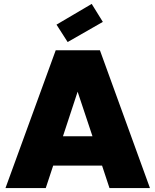

<svg xmlns="http://www.w3.org/2000/svg" viewBox="-20 -962 795 982"><path d="M540 0H747L491 -705H265L8 0H214L252 -115H502ZM453 -265H302L377 -493ZM449 -942 269 -836 326 -747 506 -850Z"/></svg>

Font: SVN-Poppins ExtraBold
Style: Regular
Weight: 800
Designer: Ninad Kale (Devanagari), Jonny Pinhorn (Latin)
Foundry: Indian Type Foundry
Version: Version 3.002 2017; ttfautohint (v1.8.3)